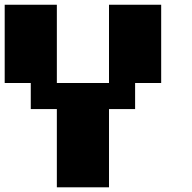

<svg xmlns="http://www.w3.org/2000/svg" viewBox="-20 -798 818 818"><path d="M111.1 -444.4H0V-777.8H222.2V-444.4H444.4V-777.8H666.7V-444.4H555.6V-333.3H444.4V0H222.2V-333.3H111.1Z"/></svg>

Font: Pixeloid Sans
Style: Bold
Weight: 700
Monospace: yes
Designer: GGBot
Version: 0.3